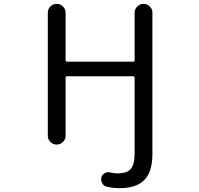

<svg xmlns="http://www.w3.org/2000/svg" viewBox="-20 -775 1040 1002"><path d="M322.3 -709V-460.9Q322.3 -453.1 330.1 -453.1H675.8Q682.6 -453.1 682.6 -460.9V-709Q682.6 -727.5 696.3 -741.2Q710 -754.9 729 -754.9Q748 -754.9 761.7 -741.2Q775.4 -727.5 775.4 -709V28.3Q775.4 121.1 733.4 164.1Q691.4 207 604.5 207Q571.3 207 538.1 199.2Q521.5 196.3 513.7 181.6Q507.8 171.9 507.8 161.1Q507.8 156.2 508.8 151.4Q512.7 136.7 525.9 128.9Q539.1 121.1 554.7 125Q575.2 129.9 592.8 129.9Q642.6 129.9 662.6 106.4Q682.6 83 682.6 24.4V-369.1Q682.6 -377 675.8 -377H330.1Q322.3 -377 322.3 -369.1V-66.4Q322.3 -47.9 308.6 -34.2Q294.9 -20.5 275.9 -20.5Q256.8 -20.5 243.2 -34.2Q229.5 -47.9 229.5 -66.4V-709Q229.5 -727.5 243.2 -741.2Q256.8 -754.9 275.9 -754.9Q294.9 -754.9 308.6 -741.2Q322.3 -727.5 322.3 -709Z"/></svg>

Font: Rounded Mgen+ 1mn regular
Style: Regular
Weight: 400
Designer: [Source Han Sans]
Ryoko NISHIZUKA  (kana & ideographs); Paul D. Hunt (Latin, Greek & Cyrillic); Wenlong ZHANG  (bopomofo
Version: Version 1.059.20150602